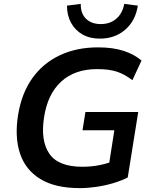

<svg xmlns="http://www.w3.org/2000/svg" viewBox="-20 -959 780 989"><path d="M391 10Q264 10 187.5 -37Q111 -84 83 -168.5Q55 -253 73 -366Q91 -478 146 -555.5Q201 -633 287.5 -674Q374 -715 485 -715Q562 -715 617 -697Q672 -679 709 -647L662 -546Q621 -577 581.5 -590Q542 -603 480 -603Q365 -603 295 -538.5Q225 -474 207 -355Q188 -235 234 -167.5Q280 -100 404 -100Q450 -100 490.5 -108Q531 -116 574 -132L536 -77L569 -288H405L420 -382H692L638 -45Q605 -28 563 -15.5Q521 -3 476.5 3.5Q432 10 391 10ZM494 -760Q443 -760 405 -781.5Q367 -803 346 -841.5Q325 -880 325 -930L396 -939Q395 -890 423 -862.5Q451 -835 499 -835Q547 -835 579 -862.5Q611 -890 620 -939L690 -930Q678 -852 625 -806Q572 -760 494 -760Z"/></svg>

Font: Mulish ExtraLight
Style: Bold Italic
Weight: 700
Italic angle: -9°
Version: Version 3.603